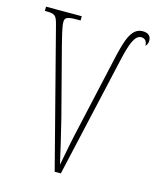

<svg xmlns="http://www.w3.org/2000/svg" viewBox="-109 -796 712 872"><g transform="rotate(15 246.5 -360.0)"><path d="M65 -646 232 0H261L391 -574C406 -638 422 -692 454 -692C474 -692 482 -677 482 -659C491 -667 493 -679 493 -686C493 -708 479 -720 454 -720C404 -720 384 -667 362 -567L285 -223C272 -167 259 -101 247 -37C233 -98 216 -173 198 -244L114 -567C109 -588 94 -643 94 -666C94 -685 99 -694 149 -694H168V-714H0V-694H4C46 -694 54 -690 65 -646Z"/></g></svg>

Font: Noto Serif ExtraCondensed Thin
Style: Regular
Weight: 100
Width: 2
Designer: Monotype Design Team
Foundry: Monotype Imaging Inc.
Version: Version 2.013